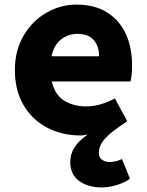

<svg xmlns="http://www.w3.org/2000/svg" viewBox="-20 -579 643 839"><path d="M287 129Q287 94 305.5 65Q324 36 363 9Q343 13 333 13Q251 13 185.5 -21.5Q120 -56 82.5 -120.5Q45 -185 45 -273Q45 -358 83 -423Q121 -488 183 -523.5Q245 -559 314 -559Q393 -559 447.5 -525Q502 -491 529.5 -431.5Q557 -372 557 -296Q557 -246 550 -223H206Q221 -162 262.5 -138Q304 -114 356 -114Q417 -114 482 -149L536 -49Q465 -3 438.5 27Q412 57 412 90Q412 109 426 119Q440 129 459 129Q485 129 513 116L548 202Q525 219 490.5 229.5Q456 240 425 240Q364 240 325.5 211.5Q287 183 287 129ZM413 -333Q413 -377 389.5 -404Q366 -431 318 -431Q280 -431 248.5 -408Q217 -385 205 -333Z"/></svg>

Font: Nebula Sans Bold
Style: Regular
Weight: 700
Designer: Paul D. Hunt for Adobe (as Source Sans)
Foundry: Nebula Entertainment & Broadcasting LLC
Version: Version 1.010